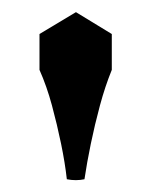

<svg xmlns="http://www.w3.org/2000/svg" viewBox="-20 -769 249 316"><path d="M45 -713 105 -749 164 -713V-654Q153 -627 144.5 -595.5Q136 -564 129.5 -532.5Q123 -501 119 -474Q105 -471 90 -474Q87 -501 80.5 -532.5Q74 -564 65.5 -595.5Q57 -627 45 -654Z"/></svg>

Font: Poltawski Nowy SemiBold
Style: Regular
Weight: 600
Version: Version 1.001;gftools[0.9.25]